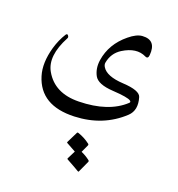

<svg xmlns="http://www.w3.org/2000/svg" viewBox="-157 -528 1080 1163"><g transform="rotate(20 382.5 53.5)"><path d="M620.6 -288.1Q554.7 -320.3 471.7 -268.6Q417.5 -234.4 406.2 -169.4Q404.3 -156.7 412.6 -143.1Q441.9 -94.7 550 -88.9Q658.2 -83 669.9 -44.4Q693.4 34.2 646.5 78.1Q522.9 193.8 340.8 200.7Q122.6 209 70.8 38.6Q46.9 -39.1 76.7 -144.5Q93.3 -201.2 121.6 -246.1Q129.4 -257.8 137 -248Q144.5 -238.3 139.6 -230Q65.4 -90.8 115.2 -3.9Q179.7 109.4 335 106.4Q524.9 103 625.5 9.3Q633.8 1.5 624.5 -5.4Q606 -19.5 507.3 -25.4Q408.7 -31.2 385.5 -75Q362.3 -118.7 370.6 -173.8Q387.2 -282.2 479 -357.4Q525.4 -396 562.5 -398.4Q651.9 -404.3 643.1 -304.7Q640.6 -278.3 620.6 -288.1ZM390.1 287.6Q392.1 283.7 397.9 285.6Q439.9 299.3 476.1 327.1Q481 331.1 479 335.9L455.6 386.7Q485.4 399.4 511.7 419.9Q516.6 423.8 515.1 428.7L480.5 504.4Q478.5 508.8 470.2 502.9Q461.9 497.1 392.6 459Q388.2 456.5 389.6 453.1L416.5 399.4Q397 388.2 356.4 366.2Q352.1 363.8 354 360.4Z"/></g></svg>

Font: Amiri
Style: Slanted
Weight: 400
Italic angle: 9°
Designer: Khaled Hosny
Version: Version 000.107